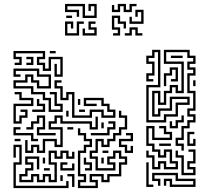

<svg xmlns="http://www.w3.org/2000/svg" viewBox="-20 -951 1088 983"><path d="M909 -180V-204H879V-246H909V-306H939V-336H969V-354H939V-396H969V-474H939V-576H969V-594H939V-636H969V-654H939V-684H831V-636H921V-474H879V-504H861V-474H831V-414H789V-474H771V-366H789V-396H849V-456H951V-414H891V-354H831V-324H729V-516H789V-684H771V-654H741V-636H771V-564H741V-546H765V-534H729V-576H759V-624H729V-666H759V-696H801V-504H741V-336H819V-366H879V-426H939V-444H861V-384H801V-354H759V-486H801V-426H819V-486H849V-516H891V-486H909V-624H819V-696H951V-666H981V-624H951V-606H981V-564H951V-486H981V-384H951V-366H981V-324H951V-294H921V-234H891V-216H921V-180ZM259 -558V-624H271V-570H289V-648H241V-588H199V-618H169V-660H199V-678H61V-660H91V-618H55V-630H79V-648H49V-690H211V-648H181V-630H211V-600H229V-660H301V-558ZM235 -678V-690H265V-678ZM855 -654V-666H915V-654ZM115 -618V-630H139V-648H115V-660H151V-618ZM819 -510V-576H849V-606H891V-534H855V-546H879V-594H861V-564H831V-510ZM229 -378V-438H199V-468H139V-498H49V-540H109V-570H151V-540H181V-510H229V-558H169V-588H61V-570H85V-558H49V-600H181V-570H241V-498H169V-528H139V-558H121V-528H61V-510H151V-480H211V-450H241V-390H289V-408H259V-468H235V-480H271V-420H301V-378ZM969 -510V-540H981V-510ZM349 -348V-468H331V-438H289V-498H259V-540H295V-528H271V-510H301V-450H319V-480H361V-360H439V-390H511V-360H559V-378H529V-408H499V-438H421V-420H475V-408H409V-450H511V-420H541V-390H571V-348H499V-378H451V-348ZM49 -318V-420H139V-438H79V-468H55V-480H91V-450H151V-408H61V-330H79V-360H109V-378H85V-390H121V-348H91V-318ZM145 -378V-390H199V-408H169V-444H181V-420H211V-378ZM379 -414V-444H391V-414ZM385 -378V-390H415V-378ZM319 -354V-384H331V-354ZM379 12V-30H409V-48H379V-180H409V-210H439V-228H409V-258H379V-294H391V-270H421V-240H451V-198H421V-168H391V-60H421V-18H391V0H469V-18H439V-60H511V-30H529V-60H589V-120H619V-138H589V-168H571V-138H541V-120H571V-78H469V-138H439V-180H469V-240H511V-210H529V-240H559V-270H589V-300H619V-348H589V-384H601V-360H631V-288H601V-258H571V-228H541V-198H499V-228H481V-168H451V-150H481V-90H559V-108H529V-150H559V-180H601V-150H631V-108H601V-48H541V-18H499V-48H451V-30H481V12ZM109 -168V-234H121V-180H139V-210H181V-180H199V-240H271V-210H289V-288H229V-330H259V-360H301V-330H451V-300H469V-354H481V-288H439V-318H289V-348H271V-318H241V-300H301V-198H259V-228H211V-168H169V-198H151V-168ZM169 -258V-300H199V-348H181V-318H151V-288H115V-300H139V-330H169V-360H211V-288H181V-270H265V-258ZM849 -294V-330H861V-306H879V-336H909V-360H921V-324H891V-294ZM445 -258V-270H529V-300H559V-318H535V-330H571V-288H541V-258ZM499 -294V-324H511V-294ZM759 -84V-144H729V-180H741V-156H771V-96H789V-126H831V-96H879V-114H849V-174H831V-144H789V-174H759V-204H729V-306H771V-246H849V-264H819V-294H795V-306H831V-276H861V-234H759V-294H741V-216H771V-186H801V-156H819V-186H861V-126H891V-84H819V-114H801V-84ZM139 -228V-258H49V-300H85V-288H61V-270H151V-240H175V-228ZM325 -288V-300H355V-288ZM939 -204V-276H975V-264H951V-216H969V-240H981V-204ZM619 -168V-198H589V-240H649V-258H625V-270H661V-228H601V-210H631V-180H649V-204H661V-168ZM55 -228V-240H85V-228ZM795 -204V-216H855V-204ZM49 12V-120H79V-198H61V-144H49V-210H91V-108H61V0H319V-24H331V12ZM909 -54V-144H879V-180H891V-156H921V-66H969V-84H939V-126H969V-174H945V-186H981V-114H951V-96H981V-54ZM505 -168V-180H535V-168ZM79 -18V-60H109V-90H139V-108H109V-150H181V-84H169V-138H121V-120H151V-78H121V-48H91V-30H139V-60H181V-30H199V-60H241V-30H259V-108H229V-180H271V-150H289V-180H331V-150H349V-174H361V-138H319V-168H301V-138H259V-168H241V-120H271V-18H229V-48H211V-18H169V-48H151V-18ZM499 -114V-144H511V-114ZM415 -78V-90H439V-108H409V-144H421V-120H451V-78ZM199 -114V-144H211V-114ZM289 -78V-120H325V-108H301V-90H349V-114H361V-78ZM729 6V-120H741V-6H765V6ZM205 -78V-90H235V-78ZM849 6V-24H831V0H819V-36H861V-6H969V-24H879V-54H771V-36H801V0H789V-24H759V-66H891V-36H981V6ZM349 6V-48H325V-60H361V6ZM289 -24V-54H301V-24ZM403 -859V-919H325V-901H385V-865H373V-889H313V-931H415V-871H463V-919H445V-895H433V-931H475V-859ZM553 -889V-925H565V-901H583V-931H625V-901H643V-931H679V-919H655V-889H613V-919H595V-889ZM643 -829V-865H655V-841H703V-889H685V-865H673V-901H715V-829ZM319 -859V-871H349V-859ZM559 -769V-781H583V-799H553V-871H595V-841H625V-805H613V-829H583V-859H565V-811H595V-769ZM313 -769V-841H355V-805H343V-829H325V-781H373V-841H409V-829H385V-769ZM403 -769V-805H415V-781H463V-799H433V-841H469V-829H445V-811H475V-769ZM619 -769V-781H643V-811H685V-781H709V-769H673V-799H655V-769Z"/></svg>

Font: Rubik Maze
Style: Regular
Weight: 400
Designer: Hubert and Fischer, NaN
Foundry: Hubert and Fischer, NaN
Version: Version 2.200